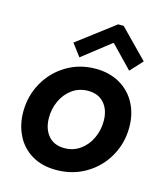

<svg xmlns="http://www.w3.org/2000/svg" viewBox="-115 -861 824 957"><g transform="rotate(15 296.5 -382.5)"><path d="M31.2 -231Q31.2 -312 69.6 -380.9Q107.9 -449.7 175.3 -490.2Q242.7 -530.8 325.7 -530.8Q397 -530.8 450.7 -499.8Q504.4 -468.8 533.2 -414.6Q562 -360.4 562 -291.5Q562 -210.4 523.4 -141.8Q484.9 -73.2 416.7 -32.7Q348.6 7.8 264.2 7.8Q189.5 7.8 137 -24.2Q84.5 -56.2 57.9 -110.6Q31.2 -165 31.2 -231ZM430.7 -288.6Q430.7 -345.7 400.9 -380.1Q371.1 -414.6 317.4 -414.6Q271.5 -414.6 236.3 -389.4Q201.2 -364.3 181.9 -323.2Q162.6 -282.2 162.6 -235.8Q162.6 -178.2 192.1 -143.1Q221.7 -107.9 275.4 -107.9Q321.3 -107.9 356.7 -133.3Q392.1 -158.7 411.4 -200.2Q430.7 -241.7 430.7 -288.6ZM183.6 -627.9 375.5 -773.4H403.8L546.4 -627.9L488.3 -564.5L379.4 -677.2H375.5L231.4 -564.5Z"/></g></svg>

Font: Reddit Sans Chocolate
Style: Bold Italic
Weight: 700
Italic angle: -11.25°
Designer: Stephen Hutchings
Version: Version 1.013